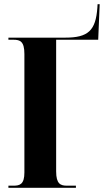

<svg xmlns="http://www.w3.org/2000/svg" viewBox="-20 -893 494 913"><path d="M20 0H341V-10H299C268 -10 247 -18 247 -78V-704H447L454 -873H444L443 -856C435 -748 400 -714 290 -714H20V-704H44C76 -704 96 -696 96 -636V-73C96 -17 75 -10 44 -10H20Z"/></svg>

Font: Noto Serif Display Condensed Extra
Style: Regular
Weight: 800
Width: 3
Designer: Monotype Design Team
Foundry: Monotype Imaging Inc.
Version: Version 1.900